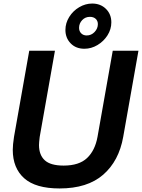

<svg xmlns="http://www.w3.org/2000/svg" viewBox="-20 -1049 801 1083"><path d="M52 -204Q52 -232 59 -277L145 -763H290L204 -277Q200 -245 200 -231Q200 -175 232.5 -145Q265 -115 339 -115Q426 -115 471 -157.5Q516 -200 530 -277L616 -763H761L675 -277Q651 -141 562 -63.5Q473 14 316 14Q181 14 116.5 -43.5Q52 -101 52 -204ZM349 -880Q349 -919 370.5 -953.5Q392 -988 427 -1008.5Q462 -1029 500 -1029Q547 -1029 577.5 -999Q608 -969 608 -923Q608 -884 586.5 -850Q565 -816 530 -795Q495 -774 456 -774Q408 -774 378.5 -804.5Q349 -835 349 -880ZM532 -913Q532 -931 520 -942.5Q508 -954 487 -954Q461 -954 443.5 -935.5Q426 -917 426 -892Q426 -873 438 -861Q450 -849 469 -849Q495 -849 513.5 -868.5Q532 -888 532 -913Z"/></svg>

Font: Open Sauce One
Style: Bold Italic
Weight: 700
Italic angle: -10°
Designer: Alfredo Marco Pradil
Foundry: Creative Sauce Fz LLC
Version: Version 1.477